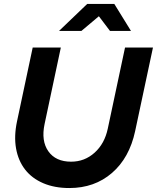

<svg xmlns="http://www.w3.org/2000/svg" viewBox="-20 -940 792 969"><path d="M662 -278Q633 -143 545 -67Q457 9 330 9Q255 9 198 -15.5Q141 -40 106.5 -84.5Q72 -129 61 -191Q50 -253 66 -328L145 -700H287L205 -314Q187 -229 224 -176.5Q261 -124 339 -124Q407 -124 457.5 -169.5Q508 -215 524 -291L611 -700H752ZM535 -784 479 -858 391 -784H278L420 -920H557L641 -784Z"/></svg>

Font: Red Hat Display
Style: Bold Italic
Weight: 700
Italic angle: -12°
Designer: Pentagram / MCKL
Foundry: Pentagram / MCKL
Version: Version 1.003; Red Hat Display Bold Italic